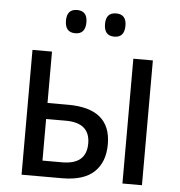

<svg xmlns="http://www.w3.org/2000/svg" viewBox="-52 -773 770 823"><g transform="rotate(5 333.0 -362.0)"><path d="M415 -624Q459 -624 459 -675Q459 -724 415 -724Q371 -724 371 -675Q371 -624 415 -624ZM247 -624Q291 -624 291 -675Q291 -724 247 -724Q203 -724 203 -675Q203 -624 247 -624ZM245 0Q338 0 383 -42.5Q428 -85 428 -162Q428 -316 244 -316H155V-537H71V0ZM589 0V-537H505V0ZM155 -247H240Q344 -247 344 -158Q344 -68 240 -68H155Z"/></g></svg>

Font: Noto Sans Display SemiCondensed
Style: Regular
Weight: 400
Width: 4
Designer: Monotype Design team
Foundry: Monotype Imaging Inc.
Version: 1.000